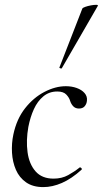

<svg xmlns="http://www.w3.org/2000/svg" viewBox="-20 -751 420 784"><path d="M156.8 13Q114.2 13 86.5 -6.4Q58.8 -25.8 45 -57.6Q31.2 -89.4 29 -127.4Q26.8 -165.4 34.6 -202Q48 -265.2 82.3 -308.8Q116.6 -352.4 161.4 -375.7Q206.2 -399 249 -399Q272.8 -399 293.2 -391.7Q313.6 -384.4 325.3 -371Q337 -357.6 335 -340Q334 -327.2 326.1 -317.5Q318.2 -307.8 302.4 -307.8Q288.2 -307.8 279.4 -316.7Q270.6 -325.6 266 -340Q262.8 -351.8 251 -364.6Q239.2 -377.4 213.8 -377.4Q181 -377.4 157.1 -357.6Q133.2 -337.8 118.4 -305.4Q103.6 -273 95.8 -233Q86 -178 92.5 -129.6Q99 -81.2 125.1 -51.4Q151.2 -21.6 198.6 -21.6Q232.4 -21.6 258.3 -35.9Q284.2 -50.2 305 -67Q307.8 -69 311.8 -65Q315.8 -61 313 -58Q272 -21 232.9 -4Q193.8 13 156.8 13ZM232.8 -473Q231.8 -470 226.3 -472Q220.8 -474 222.8 -476L316.2 -716Q318 -719.4 328.1 -723Q338.2 -726.6 351 -729Q363.8 -731.4 372.7 -731.3Q381.6 -731.2 379.4 -727Z"/></svg>

Font: Cormorant Light
Style: Italic
Weight: 300
Italic angle: -10°
Designer: Christian Thalmann (Catharsis Fonts)
Foundry: Catharsis Fonts
Version: Version 4.000